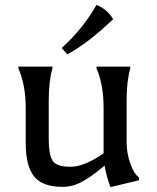

<svg xmlns="http://www.w3.org/2000/svg" viewBox="-20 -752 642 784"><path d="M442 -674Q344 -579 255 -530L232 -556Q320 -636 374 -732Q417 -715 442 -674ZM236 11Q152 11 118.5 -32.5Q85 -76 85 -167V-310Q85 -405 55 -473V-480H194V-473Q179 -420 179 -340V-183Q179 -123 194 -97Q209 -71 267 -71Q325 -71 403 -126V-310Q403 -407 374 -473V-480H512V-473Q497 -420 497 -340V-171Q497 -127 512 -84.5Q527 -42 547 -28L548 -16L431 12Q414 -34 407 -76Q358 -34 318 -11.5Q278 11 236 11Z"/></svg>

Font: Asul
Style: Regular
Weight: 400
Version: Version 1.001